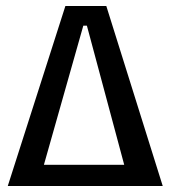

<svg xmlns="http://www.w3.org/2000/svg" viewBox="-20 -623 571 643"><path d="M525 0H6L199 -603H336ZM127 -71H396L271 -537H259Z"/></svg>

Font: Grenze Medium
Style: Regular
Weight: 500
Designer: Renata Polastri
Foundry: Omnibus-Type
Version: Version 1.002; ttfautohint (v1.8)